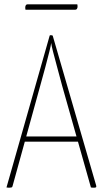

<svg xmlns="http://www.w3.org/2000/svg" viewBox="-20 -868 476 889"><path d="M24 1Q23 1 19 1Q15 1 10 0L210 -703Q210 -705 215 -705Q218 -705 220.5 -704.5Q223 -704 224 -703L425 -10Q427 -4 425 -1.5Q423 1 417 1Q414 1 409.5 1Q405 1 401 0L268 -470Q256 -516 244.5 -557.5Q233 -599 225.5 -629Q218 -659 217 -669Q216 -659 208.5 -629Q201 -599 190 -557.5Q179 -516 166 -470L38 -6Q37 -1 33 0Q29 1 24 1ZM92 -212V-236H355V-212ZM98 -823Q97 -827 97 -830Q97 -833 97 -836Q98 -842 100.5 -845Q103 -848 108 -848H338Q339 -844 339 -841Q339 -838 339 -835Q338 -829 335.5 -826Q333 -823 328 -823Z"/></svg>

Font: Yanone Kaffeesatz ExtraLight ExtraLight
Style: Regular
Weight: 250
Version: Version 2.003